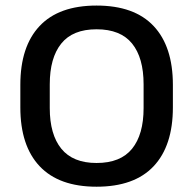

<svg xmlns="http://www.w3.org/2000/svg" viewBox="-20 -674 712 708"><path d="M336 14.5Q197.5 14.5 126.2 -61Q55 -136.5 55 -278V-361Q55 -502.5 126 -578Q197 -653.5 336 -653.5Q475.5 -653.5 546.5 -578Q617.5 -502.5 617.5 -361V-278Q617.5 -136.5 546.5 -61Q475.5 14.5 336 14.5ZM336 -73Q424.5 -73 467 -125.5Q509.5 -178 509.5 -275.5V-363Q509.5 -461 467 -513.5Q424.5 -566 336 -566Q248 -566 205.8 -513.2Q163.5 -460.5 163.5 -363V-275.5Q163.5 -178 206.2 -125.5Q249 -73 336 -73Z"/></svg>

Font: Anek Gurmukhi Medium SemiExpanded
Style: Regular
Weight: 500
Width: 6
Version: Version 1.003